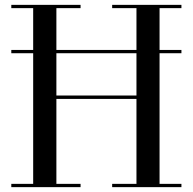

<svg xmlns="http://www.w3.org/2000/svg" viewBox="-20 -770 793 790"><path d="M26.5 -564.5H726.5V-551H26.5ZM26.5 -13.5H116.5V-736.5H26.5V-750H311.5V-736.5H212V-377H541.5V-736.5H441.5V-750H726.5V-736.5H636.5V-13.5H726.5V0H441.5V-13.5H541.5V-363H212V-13.5H311.5V0H26.5Z"/></svg>

Font: Bodoni Moda 16pt
Style: Regular
Weight: 400
Version: Version 2.3